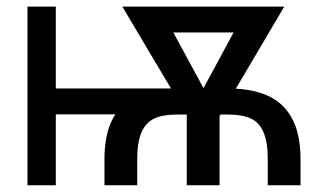

<svg xmlns="http://www.w3.org/2000/svg" viewBox="-20 -550 996 570"><path d="M596.7 -210.6H114V-287.3H596.7ZM145.7 0H61.5V-530.4H145.7ZM290.1 0V-76.7Q290.1 -151.9 315.3 -198.5Q340.5 -245.2 387.9 -266.2Q435.4 -287.3 504.8 -287.3H658.1Q726.9 -287.3 774.3 -266.2Q821.8 -245.2 847 -198.5Q872.2 -151.9 872.2 -76.7V0H774.9V-76.7Q774.9 -128.1 762.4 -157.3Q750 -186.5 724.6 -198.2Q699.2 -209.9 658.1 -209.9H504.8Q463.4 -209.9 438.2 -198.2Q413 -186.5 400.2 -157.5Q387.4 -128.5 387.4 -76.7V0ZM755.5 -453.7H429.6V-530.4H755.5ZM714.8 -530.4H823.9L627.1 -196.8H569.8L554.6 -233.4ZM615.3 -230.7 598.8 -196.8H541.4L343.2 -530.4H453ZM631.9 0H534.5V-274.9H631.9Z"/></svg>

Font: Pretendard Variable
Style: Regular
Weight: 400
Designer: Base glyphs from Inter by Rasmus Andersson; Hangul glyphs from Noto Sans CJK(Source Han Sans) by Jang Soo-young and Kang
Foundry: Kil Hyung-jin
Version: Version 1.100;FEAKit 1.0